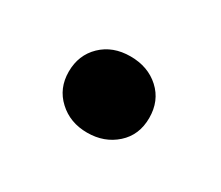

<svg xmlns="http://www.w3.org/2000/svg" viewBox="-46 -236 383 332"><g transform="rotate(30 145.5 -70.0)"><path d="M84.5 -15.9Q61.5 -37.1 61.5 -70.3Q61.5 -103.5 83.7 -125Q106 -146.5 141.1 -146.5Q176.3 -146.5 199.2 -125.5Q222.2 -104.5 222.2 -70.3Q222.2 -36.1 199 -15.4Q175.8 5.4 141.6 5.4Q107.4 5.4 84.5 -15.9Z"/></g></svg>

Font: RobotoCondensed-Bold
Style: Bold
Weight: 700
Designer: Google
Version: Version 2.001240; 2014